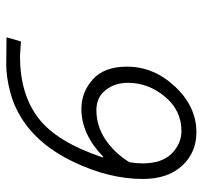

<svg xmlns="http://www.w3.org/2000/svg" viewBox="-37 -609 660 626"><g transform="rotate(90 293.0 -296.0)"><path d="M101.6 12.7 115.2 -34.2Q156.2 -31.2 163.1 -31.2Q287.1 -31.2 365.2 -91.3Q443.4 -151.4 493.2 -300.8L491.2 -302.7Q418 -231.4 335 -231.4Q280.3 -231.4 238.8 -268.6Q197.3 -305.7 197.3 -379.9Q197.3 -467.8 262.7 -537.1Q328.1 -606.4 411.1 -606.4Q477.5 -606.4 520.5 -559.6Q563.5 -512.7 563.5 -431.6Q563.5 -323.2 508.8 -207.5Q454.1 -91.8 365.2 -36.1Q325.2 -10.7 277.3 1.5Q229.5 13.7 188.5 13.7Q147.5 13.7 101.6 12.7ZM508.8 -387.7Q512.7 -411.1 512.7 -430.7Q512.7 -494.1 480.5 -525.9Q448.2 -557.6 407.2 -557.6Q339.8 -557.6 294.9 -503.4Q250 -449.2 250 -383.8Q250 -339.8 273.9 -310.1Q297.9 -280.3 338.9 -280.3Q390.6 -280.3 434.6 -309.6Q478.5 -338.9 508.8 -387.7Z"/></g></svg>

Font: Thabit-Oblique
Style: Oblique
Weight: 500
Designer: Regenerated by Nadim Shaikli
Foundry: MAK Alagha
Version: 0.01